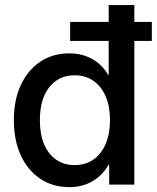

<svg xmlns="http://www.w3.org/2000/svg" viewBox="-20 -748 635 778"><path d="M260.7 10.3Q193.8 10.3 143.1 -23.7Q92.3 -57.6 64.2 -118.7Q36.1 -179.7 36.1 -261.2Q36.1 -342.8 64.5 -403.6Q92.8 -464.4 143.3 -498Q193.8 -531.7 260.3 -531.7Q297.9 -531.7 327.9 -520.8Q357.9 -509.8 380.6 -490.2Q403.3 -470.7 418 -444.8H420.4V-727.5H524.4V0H422.4V-80.1H419.4Q404.3 -52.7 381.1 -32.5Q357.9 -12.2 327.9 -1Q297.9 10.3 260.7 10.3ZM282.2 -79.1Q326.7 -79.1 358.9 -101.8Q391.1 -124.5 408.4 -165.5Q425.8 -206.5 425.8 -261.2Q425.8 -316.4 408.4 -356.9Q391.1 -397.5 358.9 -420.2Q326.7 -442.9 282.2 -442.9Q239.3 -442.9 207.8 -421.1Q176.3 -399.4 158.9 -359.1Q141.6 -318.8 141.6 -261.2Q141.6 -204.1 158.9 -163.3Q176.3 -122.6 208 -100.8Q239.7 -79.1 282.2 -79.1ZM264.2 -582V-659.2H595.2V-582Z"/></svg>

Font: Inter 28pt Medium
Style: Regular
Weight: 500
Designer: Rasmus Andersson
Foundry: rsms
Version: Version 4.001;git-66647c0bb